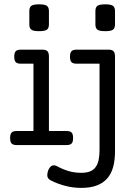

<svg xmlns="http://www.w3.org/2000/svg" viewBox="-20 -686 640 908"><path d="M138.2 -384.8H78.1Q61.5 -384.8 54.4 -392.1Q47.4 -399.4 47.4 -418Q47.4 -436.5 54.4 -443.8Q61.5 -451.2 78.1 -451.2H180.7Q197.3 -451.2 204.3 -443.8Q211.4 -436.5 211.4 -418V-66.4H294.9Q311.5 -66.4 318.6 -59.1Q325.7 -51.8 325.7 -33.2Q325.7 -14.6 318.6 -7.3Q311.5 0 294.9 0H58.6Q42 0 34.9 -7.3Q27.8 -14.6 27.8 -33.2Q27.8 -51.8 34.9 -59.1Q42 -66.4 58.6 -66.4H138.2ZM211.4 -570.3Q211.4 -553.2 202.1 -545.9Q192.9 -538.6 165 -538.6Q137.2 -538.6 127.9 -545.9Q118.7 -553.2 118.7 -570.3V-633.8Q118.7 -650.9 127.9 -658.2Q137.2 -665.5 165 -665.5Q192.9 -665.5 202.1 -658.2Q211.4 -650.9 211.4 -633.8ZM341.8 -384.8Q325.2 -384.8 318.1 -392.1Q311 -399.4 311 -418Q311 -436.5 318.1 -443.8Q325.2 -451.2 341.8 -451.2H493.2Q509.8 -451.2 516.8 -443.8Q523.9 -436.5 523.9 -418V30.3Q523.9 72.3 514.9 104.5Q505.9 136.7 486.6 158.4Q467.3 180.2 437 191.4Q406.7 202.6 364.3 202.6Q324.7 202.6 286.6 192.4Q248.5 182.1 220.2 167Q212.4 163.1 208 157.2Q203.6 151.4 203.6 143.1Q203.6 136.2 205.6 127.9Q207.5 119.6 211.4 112.5Q215.3 105.5 220.9 100.6Q226.6 95.7 233.9 95.7Q241.7 95.7 249 99.6Q277.3 115.2 305.4 123.3Q333.5 131.3 364.3 131.3Q388.7 131.3 405.3 124.8Q421.9 118.2 431.9 104.7Q441.9 91.3 446.3 71Q450.7 50.8 450.7 23.9V-384.8ZM523.9 -570.3Q523.9 -553.2 514.6 -545.9Q505.4 -538.6 477.5 -538.6Q449.7 -538.6 440.4 -545.9Q431.2 -553.2 431.2 -570.3V-633.8Q431.2 -650.9 440.4 -658.2Q449.7 -665.5 477.5 -665.5Q505.4 -665.5 514.6 -658.2Q523.9 -650.9 523.9 -633.8Z"/></svg>

Font: Courier Prime
Style: Regular
Weight: 400
Designer: Alan Dague-Greene
Foundry: Quote-Unquote Apps
Version: Version 1.203